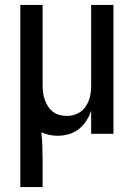

<svg xmlns="http://www.w3.org/2000/svg" viewBox="-20 -540 540 775"><path d="M62 215V-520H152V-200Q152 -185 153.5 -169.5Q155 -154 160 -139.5Q165 -125 173 -112Q181 -99 193 -89.5Q205 -80 220 -76Q235 -72 250 -72Q272 -72 292.5 -81.5Q313 -91 325.5 -109.5Q338 -128 343 -149.5Q348 -171 348 -193V-520H438V0H348V-93Q341 -72 328.5 -52.5Q316 -33 298 -19Q280 -5 258 1.5Q236 8 213 8Q196 8 179 4.5Q162 1 147 -6Q150 22 151 50.5Q152 79 152 108V215Z"/></svg>

Font: Iosevka Medium
Style: Regular
Weight: 500
Monospace: yes
Designer: Belleve Invis
Foundry: Belleve Invis
Version: Version 32.5.0; ttfautohint (v1.8.4)